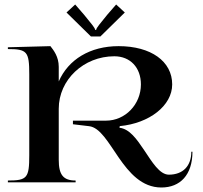

<svg xmlns="http://www.w3.org/2000/svg" viewBox="-20 -810 900 853"><path d="M275.5 -754.5 384 -648H426L534.5 -754.5L496 -790L456.5 -744.5C424.6 -704.8 409 -687.7 407 -677H403C401 -687.7 388.6 -701.1 353.5 -744.5L314 -790ZM15 0H316V-8C261.2 -8 241 -33.1 241 -100V-327C241 -455.4 351.7 -560 488 -560C558.4 -560 606 -510 606 -435C606 -346.4 536.6 -274 451 -274H304V-258L375 -249.5C424.4 -244.6 461.3 -176.5 507.7 -109.6C554.1 -42.7 609.9 23 697 23C780.2 23 835 -32.7 835 -136H830C830 -72.5 792.6 -34 730.3 -34C688.6 -34 655.2 -91.3 620.4 -143C587 -192.7 555.7 -237.1 510.7 -242.5L512.1 -249.7C643.6 -262 745 -340.7 745 -435C745 -537.6 650.6 -605 507 -605C379.8 -605 283.5 -545.4 241 -448.2V-513C241 -558.5 218 -587 204 -605L15 -600V-592C100.5 -592 110 -580.8 110 -480V-120C110 -19.5 100.5 -8 15 -8Z"/></svg>

Font: Prida01
Style: Black
Weight: 900
Designer: gluk
Foundry: gluk
Version: Version 00.072